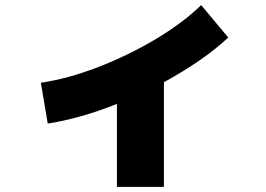

<svg xmlns="http://www.w3.org/2000/svg" viewBox="-20 -660 1040 752"><path d="M768 -640 874 -513Q779 -424 622 -338V72H438V-253Q295 -196 167 -176L140 -336Q244 -351 362.5 -396.5Q481 -442 588.5 -506Q696 -570 768 -640Z"/></svg>

Font: Enso Black
Style: Regular
Weight: 900
Designer: Coji Morishita
Foundry: UNDERFOREST DESIGN
Version: Version 1.000